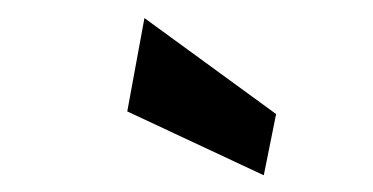

<svg xmlns="http://www.w3.org/2000/svg" viewBox="-20 -772 424 218"><path d="M279.5 -573 124.5 -645.5 144 -751.5 293.5 -642.5Z"/></svg>

Font: Cabin Condensed SemiBold
Style: Italic
Weight: 600
Width: 3
Italic angle: -10°
Designer: Pablo Impallari
Foundry: Pablo Impallari. http://www.impallari.com Igino Marini. http://www.ikern.com
Version: Version 3.001; ttfautohint (v1.8.3)